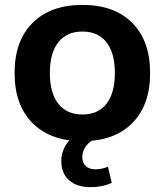

<svg xmlns="http://www.w3.org/2000/svg" viewBox="-20 -570 679 790"><path d="M40 -269.8Q40 -401.9 114 -475.8Q187.9 -549.8 319.6 -549.8Q450.6 -549.8 524.1 -475.8Q597.7 -401.9 597.7 -269.8Q597.7 -137.5 524.1 -63.4Q450.6 10.7 319.6 10.7Q187.9 10.7 114 -63.4Q40 -137.5 40 -269.8ZM452.6 -270Q452.6 -352.1 418.1 -396.1Q383.5 -440.2 319.2 -440.2Q254.9 -440.2 220 -396.1Q185.1 -352.1 185.1 -270Q185.1 -187.3 220 -143.1Q254.9 -98.9 319.2 -98.9Q383.5 -98.9 418.1 -143.1Q452.6 -187.3 452.6 -270ZM232.2 92.5Q232.2 49.6 259.9 13.9Q287.6 -21.7 335 -42.2L374.3 0Q348.4 11.2 333.5 31.7Q318.6 52.2 318.6 76.7Q318.6 100.6 333.3 113.6Q347.9 126.7 372.1 126.7Q398.4 126.7 424.3 116L439.9 182.6Q418.5 191.9 398.2 195.9Q377.9 200 352.1 200Q295.9 200 264 171.4Q232.2 142.8 232.2 92.5Z"/></svg>

Font: Min Sans VF VF
Style: Regular
Weight: 400
Designer: Jinseong-Kim, NotoSansCJK, Nunito
Foundry: Jinseong-Kim
Version: Version 1.420;Glyphs 3.1.2 (3151)